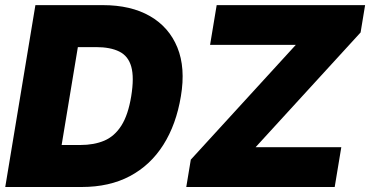

<svg xmlns="http://www.w3.org/2000/svg" viewBox="-20 -748 1480 768"><path d="M306.6 0H82.5L110.4 -168H301.3Q356.4 -168 397.5 -185.5Q438.5 -203.1 465.6 -245.8Q492.7 -288.6 504.9 -363.3Q517.1 -438.5 505.1 -481.2Q493.2 -523.9 457.3 -541.7Q421.4 -559.6 363.8 -559.6H172.4L200.2 -727.5H391.1Q503.4 -727.5 579.8 -683.6Q656.2 -639.6 689.5 -558.1Q722.7 -476.6 703.6 -363.3Q685.1 -250.5 633.5 -168.9Q582 -87.4 500 -43.7Q418 0 306.6 0ZM319.3 -727.5 198.7 0H1L121.6 -727.5ZM725.1 0 743.2 -109.4 1163.1 -568.4H820.3L846.7 -727.5H1440.4L1422.4 -618.2L1002.4 -159.2H1345.2L1318.8 0Z"/></svg>

Font: Inter 16pt Black
Style: Italic
Weight: 900
Italic angle: -9.3988°
Version: Version 4.001;git-66647c0bb